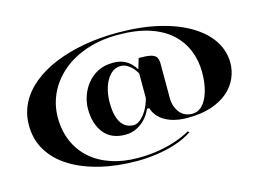

<svg xmlns="http://www.w3.org/2000/svg" viewBox="-95 -779 1428 1053"><g transform="rotate(-15 619.0 -252.0)"><path d="M641 -606Q772 -606 875 -581.5Q978 -557 1050 -513.5Q1122 -470 1159.5 -412Q1197 -354 1197 -287Q1197 -242 1178.5 -200Q1160 -158 1122.5 -125.5Q1085 -93 1028 -74Q971 -55 895 -55Q837 -55 796.5 -70Q756 -85 733 -109.5Q710 -134 703 -161H690Q677 -130 654.5 -106Q632 -82 603 -68Q574 -54 540 -54Q460 -54 418.5 -106Q377 -158 377 -244Q377 -278 389 -314.5Q401 -351 425.5 -382.5Q450 -414 487 -433.5Q524 -453 574 -453Q610 -453 634.5 -442Q659 -431 675 -414.5Q691 -398 700 -382L718 -442Q760 -442 783.5 -437Q807 -432 816.5 -419Q826 -406 826 -379V-187Q826 -157 835 -134.5Q844 -112 857.5 -97.5Q871 -83 888 -76.5Q905 -70 922 -70Q957 -70 981.5 -95.5Q1006 -121 1020 -168Q1034 -215 1034 -276Q1034 -343 1010.5 -401Q987 -459 939 -502.5Q891 -546 817 -570Q743 -594 641 -594Q540 -594 459 -566Q378 -538 321.5 -489Q265 -440 235 -376Q205 -312 205 -240Q205 -166 231 -105.5Q257 -45 305.5 -2Q354 41 422.5 64Q491 87 574 87Q636 87 690.5 78Q745 69 791.5 53Q838 37 873 17L882 23Q841 51 787.5 68.5Q734 86 676.5 94Q619 102 567 102Q452 102 355.5 78.5Q259 55 188.5 11Q118 -33 79.5 -96.5Q41 -160 41 -240Q41 -309 71 -366.5Q101 -424 156 -468.5Q211 -513 286 -543.5Q361 -574 451 -590Q541 -606 641 -606ZM597 -93Q616 -93 635.5 -109Q655 -125 672 -153Q689 -181 699 -219V-359Q683 -388 659.5 -406.5Q636 -425 611 -425Q577 -425 552.5 -400.5Q528 -376 514.5 -335.5Q501 -295 501 -249Q501 -189 514.5 -155Q528 -121 549.5 -107Q571 -93 597 -93Z"/></g></svg>

Font: Kalnia SemiExpanded Medium
Style: Regular
Weight: 500
Width: 6
Designer: Frida Medrano
Foundry: Frida Medrano
Version: Version 1.105